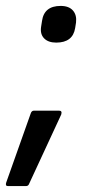

<svg xmlns="http://www.w3.org/2000/svg" viewBox="-58 -493 291 649"><path d="M132 -349Q105 -349 91 -363.5Q77 -378 81 -403L84 -422Q91 -473 147 -473Q175 -473 188.5 -457.5Q202 -442 199 -417L196 -398Q188 -349 132 -349ZM-31 136Q-41 136 -37 124L46 -110Q49 -119 57 -119H141Q147 -119 149 -116Q151 -113 149 -106L41 127Q38 136 30 136Z"/></svg>

Font: Sofia Sans Condensed SemiBold
Style: Italic
Weight: 600
Italic angle: -9°
Version: Version 4.100